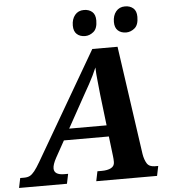

<svg xmlns="http://www.w3.org/2000/svg" viewBox="-110 -983 923 1038"><g transform="rotate(-5 352.0 -464.0)"><path d="M-49 0 -38 -53H-17Q2 -53 14.5 -59.5Q27 -66 40.5 -83Q54 -100 72 -131L411 -714H548L632 -125Q637 -94 649.5 -73.5Q662 -53 693 -53H711L700 0H370L381 -53H404Q436 -53 455 -63Q474 -73 474 -95Q474 -103 473.5 -111.5Q473 -120 472 -127L459 -235H215L165 -145Q146 -110 146 -89Q146 -53 202 -53H222L211 0ZM347 -473 249 -296H452L432 -464Q428 -508 424 -542.5Q420 -577 419 -613Q409 -589 399 -569Q389 -549 377 -526.5Q365 -504 347 -473ZM602 -787Q574 -787 557 -802.5Q540 -818 540 -849Q540 -884 558 -906Q576 -928 607 -928Q634 -928 651.5 -913Q669 -898 669 -866Q669 -822 647.5 -804.5Q626 -787 602 -787ZM379 -787Q351 -787 334 -802.5Q317 -818 317 -849Q317 -884 335 -906Q353 -928 384 -928Q411 -928 428.5 -913Q446 -898 446 -866Q446 -822 424.5 -804.5Q403 -787 379 -787Z"/></g></svg>

Font: Noto Serif
Style: Bold Italic
Weight: 700
Italic angle: -12°
Designer: Monotype Design Team
Foundry: Monotype Imaging Inc.
Version: Version 2.013